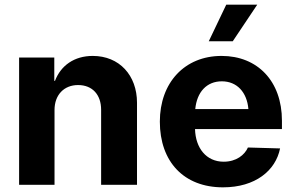

<svg xmlns="http://www.w3.org/2000/svg" viewBox="-20 -793 1265 824"><path d="M214 -321C214 -386 255 -428 315 -428C377 -428 414 -386 414 -322V0H568V-352C568 -470 492 -553 378 -553C299 -553 241 -512 216 -446H213V-546H62V0H214Z M937 11C1076 11 1163 -61 1182 -156L1044 -160C1030 -128 994 -99 940 -99C865 -99 819 -158 817 -239H1190V-275C1190 -445 1085 -553 931 -553C772 -553 666 -438 666 -271C666 -99 769 11 937 11ZM818 -325C825 -398 867 -444 932 -444C997 -444 1040 -397 1046 -325ZM876 -616H979L1084 -773H951Z"/></svg>

Font: Wafeq
Style: Bold
Weight: 700
Designer: Rasmus Andersson & Azza Alameddine
Foundry: Google & TypeTogether
Version: Version 3.000;FEAKit 1.0